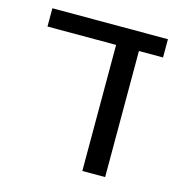

<svg xmlns="http://www.w3.org/2000/svg" viewBox="-90 -657 701 739"><g transform="rotate(15 260.5 -287.5)"><path d="M489.7 -575.2V-502.4H393.6V0H302.7V-502.4H29.3V-575.2Z"/></g></svg>

Font: Heebo
Style: Regular
Weight: 400
Designer: Oded Ezer
Foundry: Meir Sadan
Version: Version 2.001; ttfautohint (v1.5.14-ce02) -l 8 -r 50 -G 200 